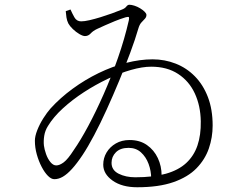

<svg xmlns="http://www.w3.org/2000/svg" viewBox="-20 -770 1040 809"><path d="M277 -730 257 -723Q258 -710 260 -696.5Q262 -683 268 -671Q274 -660 287 -647.5Q300 -635 314.5 -626.5Q329 -618 338 -618Q352 -618 362 -629Q372 -640 389 -648Q404 -655 423 -663.5Q442 -672 464 -681Q486 -690 509 -697Q520 -700 522.5 -698Q525 -696 523 -685Q505 -606 477 -526Q449 -446 416.5 -372.5Q384 -299 351.5 -238.5Q319 -178 291 -138Q266 -99 248.5 -86Q231 -73 217 -73Q204 -73 192.5 -87Q181 -101 174 -121Q167 -141 165 -157Q163 -177 166.5 -198.5Q170 -220 182 -239Q205 -277 245 -313.5Q285 -350 333.5 -381.5Q382 -413 433.5 -437.5Q485 -462 532.5 -475.5Q580 -489 617 -489Q684 -489 730.5 -458.5Q777 -428 801 -376Q825 -324 826 -259Q827 -201 812 -157Q797 -113 764.5 -83Q732 -53 679 -38Q626 -23 550 -23Q510 -23 480 -38Q450 -53 450 -84Q450 -110 468.5 -128.5Q487 -147 522 -147Q553 -147 574 -128Q595 -109 606 -79.5Q617 -50 617 -18L661 -30Q661 -70 645 -104Q629 -138 599 -159Q569 -180 526 -180Q493 -180 468 -165.5Q443 -151 429 -127.5Q415 -104 415 -76Q415 -37 454.5 -9Q494 19 558 19Q649 19 710.5 -2.5Q772 -24 808 -61Q844 -98 860 -144.5Q876 -191 876 -241Q876 -309 856 -361Q836 -413 801 -448.5Q766 -484 720 -502Q674 -520 623 -520Q570 -520 511.5 -505Q453 -490 395.5 -462Q338 -434 286 -396Q234 -358 193 -313Q178 -296 162.5 -271.5Q147 -247 137 -221.5Q127 -196 127 -177Q127 -148 135 -119.5Q143 -91 155.5 -67Q168 -43 182 -29Q196 -15 209 -15Q227 -15 245 -25.5Q263 -36 283.5 -58.5Q304 -81 328 -117Q350 -150 376.5 -200Q403 -250 430 -309.5Q457 -369 482.5 -430.5Q508 -492 529 -548.5Q550 -605 563 -650Q568 -667 576 -675.5Q584 -684 590.5 -691Q597 -698 597 -707Q597 -713 589.5 -720.5Q582 -728 570.5 -735Q559 -742 546.5 -746Q534 -750 525 -750Q518 -750 512 -742Q506 -734 492 -729Q475 -722 451.5 -713.5Q428 -705 403.5 -697.5Q379 -690 357.5 -685Q336 -680 322 -680Q303 -680 293.5 -697Q284 -714 277 -730Z"/></svg>

Font: Noto Serif KR
Style: Regular
Weight: 200
Designer: Ryoko NISHIZUKA 西塚涼子 (kana & ideographs); Frank Grießhammer (Latin, Greek & Cyrillic); Wenlong ZHANG 张文龙 (bopomofo); San
Foundry: Adobe
Version: Version 2.001;hotconv 1.1.0;makeotfexe 2.6.0